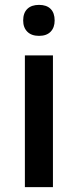

<svg xmlns="http://www.w3.org/2000/svg" viewBox="-20 -767 319 787"><path d="M140 -620Q171 -620 187.5 -637Q204 -654 204 -683Q204 -714 187.5 -730.5Q171 -747 140 -747Q109 -747 92 -730.5Q75 -714 75 -683Q75 -654 92 -637Q109 -620 140 -620ZM82 -540V0H197V-540Z"/></svg>

Font: OpenSansMMV
Style: Semibold
Weight: 600
Designer: Steve Matteson
Foundry: Ascender Corporation
Version: Version 6.000